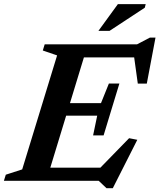

<svg xmlns="http://www.w3.org/2000/svg" viewBox="-44 -904 798 960"><path d="M241.5 -627 170 -651.5 179.5 -682.5H395.5L187.5 0H-24.5L-15 -30.5L67 -57ZM623 -645 645 -617H302.5L323.5 -682.5H641.5L705.5 -716H733.5L690 -486H645ZM488.5 37 449.5 0H115L136 -65.5H490L431 -38L601.5 -213L642.5 -205L520 37ZM474 -227H421.5L442 -325.5H214.5L233.5 -388.5H461L500.5 -486.5H553L513.5 -357ZM448 -749.5 545.5 -883.5H684.5L680 -865.5L503.5 -749.5Z"/></svg>

Font: Newsreader SemiBold
Style: Italic
Weight: 600
Italic angle: -17°
Designer: Hugues Gentile
Foundry: Production Type
Version: Version 1.003